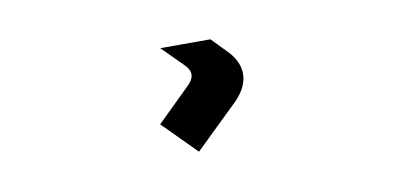

<svg xmlns="http://www.w3.org/2000/svg" viewBox="-38 -100 942 445"><g transform="rotate(-10 432.5 122.0)"><path d="M472.2 -3.9 504.9 29.8Q532.2 56.6 532.7 86.9Q533.2 117.2 504.9 147L400.9 248L323.2 169.9L401.9 92.8Q426.8 68.8 403.8 45.9L354 -3.9Z"/></g></svg>

Font: Sinkin Sans 800 Black
Style: Regular
Weight: 900
Designer: Keith Bates
Foundry: K-Type
Version: Sinkin Sans (version 1.0)  by Keith Bates   •   © 2014   www